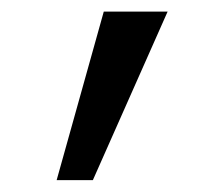

<svg xmlns="http://www.w3.org/2000/svg" viewBox="-20 -840 340 326"><path d="M76.2 -534.2 156.2 -820.3H264.6L137.7 -534.2Z"/></svg>

Font: Gothic A1
Style: Regular
Weight: 400
Designer: HanYang I&C Co.,Ltd.
Foundry: HanYang I&C Co.,Ltd.
Version: Version 2.50